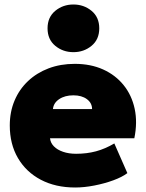

<svg xmlns="http://www.w3.org/2000/svg" viewBox="-20 -819 648 854"><path d="M314.5 15Q227 15 161.5 -19.5Q96 -54 59.8 -116Q23.5 -178 23.5 -261Q23.5 -321.5 44.8 -371.8Q66 -422 104.8 -458.5Q143.5 -495 196.2 -515Q249 -535 312.5 -535Q383.5 -535 438.8 -510Q494 -485 530 -440.2Q566 -395.5 579 -335.2Q592 -275 577.5 -204H202.5Q204.5 -183.5 219.8 -168Q235 -152.5 260.5 -143.8Q286 -135 318.5 -135Q366 -135 407 -146Q448 -157 488.5 -181L546.5 -49Q523.5 -31.5 484 -17Q444.5 -2.5 399.5 6.2Q354.5 15 314.5 15ZM215.5 -334H389.5Q389.5 -361 366.5 -378Q343.5 -395 306.5 -395Q268.5 -395 243.2 -378Q218 -361 215.5 -334ZM306.5 -587Q260 -587 225.8 -615.2Q191.5 -643.5 191.5 -693Q191.5 -742.5 225.8 -770.8Q260 -799 306.5 -799Q353 -799 387.2 -770.8Q421.5 -742.5 421.5 -693Q421.5 -643.5 387.2 -615.2Q353 -587 306.5 -587Z"/></svg>

Font: Geologica Thin Roman Black
Style: Regular
Weight: 900
Version: Version 1.010;gftools[0.9.28]